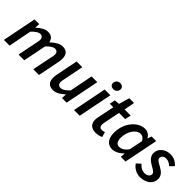

<svg xmlns="http://www.w3.org/2000/svg" viewBox="142 -1653 2612 2612"><g transform="rotate(45 1448.5 -346.5)"><path d="M22 0H132L197 -334C246 -386 287 -409 313 -409C352 -409 371 -389 371 -348C371 -333 368 -319 363 -296L304 0H414L481 -334C530 -386 571 -409 596 -409C635 -409 655 -389 655 -348C655 -333 652 -319 647 -296L587 0H697L759 -310C765 -336 767 -356 767 -379C767 -458 733 -504 652 -504C598 -504 540 -468 482 -413C471 -466 443 -504 368 -504C315 -504 258 -467 209 -422H205L210 -492H120Z M976 12C1035 12 1093 -26 1140 -70H1144L1140 0H1229L1327 -492H1217L1151 -157C1102 -106 1065 -82 1032 -82C991 -82 972 -103 972 -144C972 -159 975 -173 980 -196L1039 -492H929L867 -182C862 -156 859 -135 859 -113C859 -34 894 12 976 12Z M1371 0H1481L1579 -492H1469ZM1548 -578C1588 -578 1621 -607 1621 -648C1621 -685 1591 -705 1558 -705C1518 -705 1485 -673 1485 -634C1485 -597 1516 -578 1548 -578Z M1796 12C1841 12 1878 0 1902 -12L1880 -86C1867 -80 1850 -75 1833 -75C1797 -75 1780 -93 1780 -129C1780 -140 1781 -151 1783 -163L1832 -405H1951L1969 -492H1852L1881 -645H1789L1745 -492L1671 -486L1655 -405H1723L1674 -167C1670 -148 1667 -130 1667 -110C1667 -40 1704 12 1796 12Z M2113 12C2168 12 2228 -20 2274 -68H2277L2272 0H2362L2461 -492H2372L2352 -435H2349C2328 -477 2285 -504 2237 -504C2101 -504 1973 -355 1973 -167C1973 -52 2026 12 2113 12ZM2158 -79C2114 -79 2087 -111 2087 -182C2087 -308 2162 -413 2243 -413C2273 -413 2303 -396 2325 -355L2285 -161C2246 -101 2199 -79 2158 -79Z M2650 12C2762 12 2845 -51 2845 -145C2845 -210 2805 -247 2737 -284C2692 -309 2653 -328 2653 -362C2653 -393 2683 -421 2726 -421C2764 -421 2799 -401 2826 -374L2882 -431C2843 -475 2791 -504 2727 -504C2629 -504 2549 -439 2549 -351C2549 -290 2594 -248 2650 -216C2716 -179 2741 -164 2741 -132C2741 -96 2703 -70 2657 -70C2614 -70 2571 -90 2537 -133L2479 -81C2516 -22 2588 12 2650 12Z"/></g></svg>

Font: Source Sans Pro Semibold
Style: Italic
Weight: 600
Italic angle: -11°
Designer: Paul D. Hunt
Foundry: Adobe Systems Incorporated
Version: Version 3.006;hotconv 1.0.111;makeotfexe 2.5.65597